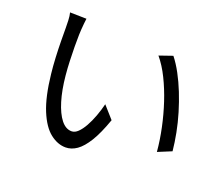

<svg xmlns="http://www.w3.org/2000/svg" viewBox="-117 -875 1233 1060"><g transform="rotate(20 500.0 -345.5)"><path d="M223 -698Q221 -686 219.5 -668Q218 -650 216.5 -632Q215 -614 215 -601Q214 -570 214.5 -530.5Q215 -491 216.5 -448.5Q218 -406 222 -364Q230 -281 249 -218.5Q268 -156 295.5 -121Q323 -86 358 -86Q377 -86 395 -103.5Q413 -121 429.5 -150.5Q446 -180 459.5 -216.5Q473 -253 482 -290L545 -219Q515 -134 484.5 -84.5Q454 -35 422.5 -13Q391 9 357 9Q310 9 266 -25.5Q222 -60 190 -137.5Q158 -215 144 -344Q139 -388 136.5 -439Q134 -490 133.5 -536Q133 -582 133 -611Q133 -628 132 -655Q131 -682 126 -700ZM744 -670Q771 -636 795.5 -590.5Q820 -545 840.5 -493.5Q861 -442 877.5 -387Q894 -332 904.5 -277.5Q915 -223 920 -173L840 -140Q834 -208 819 -278.5Q804 -349 782 -415.5Q760 -482 731 -541Q702 -600 666 -643Z"/></g></svg>

Font: Farlight84_Sys_V01
Style: Regular
Weight: 400
Designer: Ryoko NISHIZUKA  (kana, bopomofo & ideographs); Paul D. Hunt (Latin, Greek & Cyrillic); Sandoll Communications , Soo-you
Foundry: Adobe
Version: Version 2.004;October 29, 2024;FontCreator 14.0.0.2814 64-bi